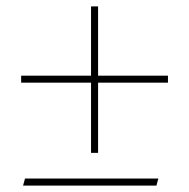

<svg xmlns="http://www.w3.org/2000/svg" viewBox="-20 -579 590 599"><path d="M286 -343H504V-321H286V-102H264V-321H46V-343H264V-559H286ZM52 0 58 -22H474L468 0Z"/></svg>

Font: EauTestText Extralight
Style: Italic
Weight: 250
Italic angle: -12°
Designer: Christian Thalmann (Catharsis Fonts)
Version: Version 0.001;PS 000.001;hotconv 1.0.88;makeotf.lib2.5.64775